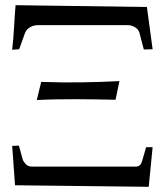

<svg xmlns="http://www.w3.org/2000/svg" viewBox="-20 -715 636 741"><path d="M547 -688 40 -695C35 -638 34 -580 27 -523L54 -525L77 -589C81 -599 89 -606 98 -611C107 -616 118 -618 128 -618H474C487 -618 501 -612 511 -602C515 -597 518 -591 519 -585L535 -524L569 -525ZM122 -329C223 -334 325 -332 426 -330L441 -402C340 -397 240 -395 139 -399ZM569 -147H544C539 -129 528 -93 528 -92C525 -81 517 -72 505 -72H405H104C96 -72 88 -74 82 -79C77 -84 69 -93 67 -102L53 -153L27 -152C31 -101 38 -1 38 0C210 2 553 6 554 6Z"/></svg>

Font: Neo Euler
Style: Euler
Weight: 500
Designer: Hermann Zapf
Version: Version 000.002